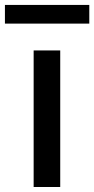

<svg xmlns="http://www.w3.org/2000/svg" viewBox="-63 -747 377 767"><path d="M71.4 0V-545.5H177.6V0ZM293.7 -727.3V-652.7H-43.3V-727.3Z"/></svg>

Font: Inter Zeller Medium
Style: Regular
Weight: 500
Designer: Rasmus Andersson; Joe Bland
Foundry: zeller
Version: Version 3.015;git-dec3a8cb1